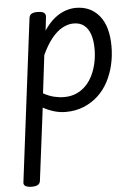

<svg xmlns="http://www.w3.org/2000/svg" viewBox="-60 -565 716 1001"><g transform="rotate(-5 298.0 -64.5)"><path d="M65 390Q45 390 33 383.5Q21 377 24 361L130 -487Q132 -502 142.5 -508.5Q153 -515 173 -515Q198 -515 208 -507.5Q218 -500 216 -484L208 -415Q235 -455 263.5 -477.5Q292 -500 320.5 -509.5Q349 -519 375 -519Q452 -519 497.5 -463.5Q543 -408 543 -303Q543 -253 532 -206Q521 -159 499.5 -118.5Q478 -78 445.5 -48Q413 -18 370.5 -0.5Q328 17 276 17Q245 17 215 8Q185 -1 158 -16L110 364Q108 377 97.5 383.5Q87 390 65 390ZM166 -90Q195 -74 222 -67.5Q249 -61 275 -61Q310 -61 338.5 -73.5Q367 -86 388.5 -108Q410 -130 424.5 -160Q439 -190 446.5 -225Q454 -260 454 -297Q454 -341 443.5 -372.5Q433 -404 411.5 -421.5Q390 -439 356 -439Q327 -439 297.5 -423Q268 -407 241 -373.5Q214 -340 190 -288Z"/></g></svg>

Font: Playwrite GB J
Style: Italic
Weight: 400
Italic angle: -7.01216°
Designer: Veronika Burian, José Scaglione
Foundry: TypeTogether
Version: Version 1.002